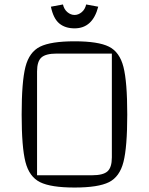

<svg xmlns="http://www.w3.org/2000/svg" viewBox="-20 -825 668 860"><path d="M314 -640Q420 -640 468 -616Q516 -592 533 -525Q550 -458 550 -312Q550 -166 533 -99.5Q516 -33 468 -9Q420 15 314 15Q208 15 159.5 -9Q111 -33 94 -99.5Q77 -166 77 -312Q77 -459 94 -525.5Q111 -592 159.5 -616Q208 -640 314 -640ZM393 -40Q442 -40 461.5 -57.5Q481 -75 481 -120V-585H234Q185 -585 165.5 -567.5Q146 -550 146 -505V-40ZM208 -795 262 -805Q267 -783 282 -770.5Q297 -758 314 -758Q331 -758 346 -770.5Q361 -783 366 -805L420 -795Q395 -698 314 -698Q272 -698 245.5 -720Q219 -742 208 -795Z"/></svg>

Font: Changa ExtraLight
Style: Regular
Weight: 275
Designer: Eduardo Rodriguez Tunni
Foundry: Eduardo Rodriguez Tunni
Version: Version 2.002; ttfautohint (v1.5) -l 8 -r 50 -G 200 -x 14 -H